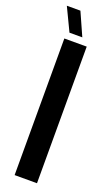

<svg xmlns="http://www.w3.org/2000/svg" viewBox="-164 -885 539 921"><g transform="rotate(20 105.0 -424.5)"><path d="M162.1 0H47.9V-697.3H162.1ZM127 -731.9H61.5L5.4 -849.1H74.7Z"/></g></svg>

Font: Agdasima
Style: Bold
Weight: 700
Width: 3
Designer: The DocRepair Project, Patric King
Foundry: Google
Version: Version 2.002